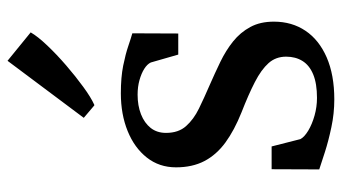

<svg xmlns="http://www.w3.org/2000/svg" viewBox="-219 -678 908 510"><g transform="rotate(-90 235.0 -423.0)"><path d="M226 11Q188.5 11 152 3.2Q115.5 -4.5 86 -14Q56.5 -23.5 40 -29L40.5 -155.5H101L120.5 -79Q126 -68.5 143 -58.2Q160 -48 183 -41.5Q206 -35 230 -35Q268 -35 292.2 -45Q316.5 -55 328 -73.5Q339.5 -92 339.5 -117Q339.5 -144.5 322.2 -163.8Q305 -183 272 -200Q239 -217 191.5 -235.5Q144 -254.5 111.5 -278.2Q79 -302 62.2 -334Q45.5 -366 45.5 -409.5Q45.5 -454 71.5 -487Q97.5 -520 142 -538Q186.5 -556 242 -556Q284.5 -556 315.5 -549.8Q346.5 -543.5 367.8 -536.2Q389 -529 401.5 -525.5L401 -403.5H345L324 -476.5Q319.5 -486 307.2 -493.8Q295 -501.5 277.2 -506.5Q259.5 -511.5 238.5 -511.5Q209.5 -511.5 186.5 -502.5Q163.5 -493.5 150.2 -476.8Q137 -460 137 -436Q137 -403 155 -382.8Q173 -362.5 201.8 -348.5Q230.5 -334.5 263 -320.5Q295 -306.5 325.5 -291.8Q356 -277 380 -257.8Q404 -238.5 418.2 -212.2Q432.5 -186 432.5 -149.5Q432.5 -101.5 408.2 -65.5Q384 -29.5 337.5 -9.2Q291 11 226 11ZM210 -626.5 177 -654.5 328.5 -857 404 -795.5Q393 -776.5 369.2 -751.5Q345.5 -726.5 316.2 -701.2Q287 -676 259.2 -655.8Q231.5 -635.5 211.5 -626.5Z"/></g></svg>

Font: Merriweather 48pt
Style: Regular
Weight: 400
Version: Version 2.100